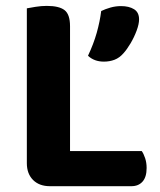

<svg xmlns="http://www.w3.org/2000/svg" viewBox="-20 -636 550 658"><path d="M72 -416.8H220V-6.6L150.8 2.1Q114.7 2.1 93.3 -19.2Q72 -40.6 72 -76.7ZM150.8 2.1V-118.3H465.8Q472.2 -109.3 477.4 -93.9Q482.5 -78.5 482.5 -60.4Q482.5 -29.2 468.5 -13.6Q454.6 2.1 430.3 2.1ZM220 -235.4H72V-607.4Q81.9 -609.4 101.7 -612.6Q121.4 -615.8 140.5 -615.8Q182.4 -615.8 201.2 -601.3Q220 -586.8 220 -546.2ZM403.1 -453.4Q389.4 -437.7 372.5 -431.2Q355.5 -424.8 336 -424.8Q302.9 -424.8 281.6 -444.9Q300.5 -484.8 311.5 -523.6Q322.4 -562.4 326.8 -598.2Q340.8 -605 358.5 -610.1Q376.2 -615.1 394.8 -615.1Q422.1 -615.1 439.4 -604.4Q456.6 -593.7 456.6 -569.5Q456.6 -553.5 448.2 -530.9Q439.8 -508.4 427.5 -487.6Q415.2 -466.8 403.1 -453.4Z"/></svg>

Font: Baloo Bhaina 2
Style: Regular
Weight: 400
Designer: Yesha Goshar, Manish Minz, Shuchita Grover and Ek Type
Foundry: Ek Type
Version: Version 1.700